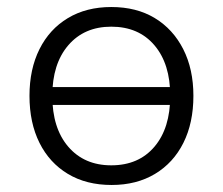

<svg xmlns="http://www.w3.org/2000/svg" viewBox="-20 -519 634 547"><path d="M298 8Q226 8 173.5 -23.5Q121 -55 92.5 -112Q64 -169 64 -246Q64 -322 92.5 -379Q121 -436 173.5 -467.5Q226 -499 297 -499Q369 -499 421 -467.5Q473 -436 502 -379Q531 -322 531 -246Q531 -169 502.5 -112Q474 -55 421.5 -23.5Q369 8 298 8ZM297 -48Q375 -48 420 -101Q465 -154 465 -246Q465 -337 420 -390Q375 -443 297 -443Q220 -443 174.5 -390Q129 -337 129 -246Q129 -154 174.5 -101Q220 -48 297 -48ZM100 -220V-271H495V-220Z"/></svg>

Font: Nunito Sans 9pt Light
Style: Regular
Weight: 300
Version: Version 3.101;gftools[0.9.27]